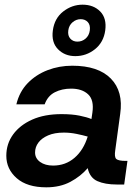

<svg xmlns="http://www.w3.org/2000/svg" viewBox="-20 -789 595 821"><path d="M178 12Q96 12 51.5 -27Q7 -66 7 -123Q7 -174 36 -214Q65 -254 117.5 -277.5Q170 -301 243 -301Q288 -301 320 -294.5Q352 -288 371 -280L375 -307Q383 -361 357 -385.5Q331 -410 284 -410Q245 -410 214.5 -394.5Q184 -379 171 -343H50Q63 -397 98.5 -433.5Q134 -470 183.5 -489Q233 -508 289 -508Q400 -508 454 -453Q508 -398 494 -302L473 -148Q468 -117 477.5 -109Q487 -101 518 -101H525L511 0H480Q429 0 396.5 -14.5Q364 -29 355 -70Q325 -35 281 -11.5Q237 12 178 12ZM130 -137Q130 -112 151.5 -96.5Q173 -81 207 -81Q260 -81 298.5 -114Q337 -147 355 -205Q334 -211 307 -216.5Q280 -222 253 -222Q213 -222 185.5 -210Q158 -198 144 -179Q130 -160 130 -137ZM302 -549Q257 -549 228 -578.5Q199 -608 206 -659Q213 -711 250.5 -740Q288 -769 333 -769Q380 -769 408.5 -740Q437 -711 430 -659Q423 -608 386 -578.5Q349 -549 302 -549ZM311 -611Q331 -611 346 -624Q361 -637 364 -659Q367 -682 355.5 -694.5Q344 -707 325 -707Q306 -707 290.5 -694Q275 -681 272 -659Q269 -637 280.5 -624Q292 -611 311 -611Z"/></svg>

Font: Host Grotesk Light SemiBold
Style: Italic
Weight: 600
Italic angle: -8°
Version: Version 1.003